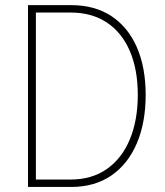

<svg xmlns="http://www.w3.org/2000/svg" viewBox="-20 -740 653 760"><path d="M90.8 0V-719.7H261.7Q355 -719.7 420.9 -676.3Q486.8 -632.8 521.7 -553Q556.6 -473.1 556.6 -364.3Q556.6 -254.9 521.7 -172.9Q486.8 -90.8 420.9 -45.4Q355 0 261.7 0ZM122.1 -29.3H258.8Q343.8 -29.3 403.3 -71.3Q462.9 -113.3 494.1 -188.7Q525.4 -264.2 525.4 -364.3Q525.4 -464.8 493.9 -538.1Q462.4 -611.3 402.8 -650.9Q343.3 -690.4 258.8 -690.4H122.1Z"/></svg>

Font: Reddit Sans Condensed ExtraLight
Style: Regular
Weight: 250
Version: Version 1.014